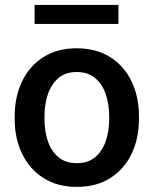

<svg xmlns="http://www.w3.org/2000/svg" viewBox="-20 -729 607 759"><path d="M38.1 -258.3V-269.5Q38.1 -346.2 67.1 -407Q96.2 -467.8 151.1 -502.9Q206.1 -538.1 283.2 -538.1Q360.8 -538.1 416 -502.9Q471.2 -467.8 500.2 -407Q529.3 -346.2 529.3 -269.5V-258.3Q529.3 -181.6 500.2 -121.1Q471.2 -60.5 416.3 -25.4Q361.3 9.8 284.2 9.8Q206.5 9.8 151.6 -25.4Q96.7 -60.5 67.4 -121.1Q38.1 -181.6 38.1 -258.3ZM155.8 -269.5V-258.3Q155.8 -210.4 169.2 -170.9Q182.6 -131.3 210.9 -107.7Q239.3 -84 284.2 -84Q328.1 -84 356.2 -107.7Q384.3 -131.3 397.9 -170.9Q411.6 -210.4 411.6 -258.3V-269.5Q411.6 -316.4 398.2 -356.2Q384.8 -396 356.4 -420.2Q328.1 -444.3 283.2 -444.3Q238.8 -444.3 210.7 -420.2Q182.6 -396 169.2 -356.2Q155.8 -316.4 155.8 -269.5ZM448.2 -709.5V-634.3H116.7V-709.5Z"/></svg>

Font: Vazirmatn RD Medium
Style: Regular
Weight: 500
Designer: Saber Rastikerdar
Foundry: Saber Rastikerdar
Version: Version 33.003